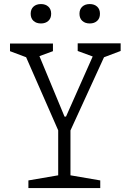

<svg xmlns="http://www.w3.org/2000/svg" viewBox="-20 -950 660 970"><path d="M93.5 -703 129 -654.5 30.5 -691.5V-730H247.5V-691.5L156.5 -658L164 -703L306 -361H313.5L466 -704.5L463.5 -659L372.5 -692.5V-731H589.5V-692.5L489 -654.5L525.5 -704.5L330.5 -279H279.5ZM123.5 -38.5 289.5 -67 274 -35V-316H336V-35L320.5 -67L486.5 -38.5V0H123.5ZM135 -880.5Q135 -903.5 149.2 -916.5Q163.5 -929.5 187 -929.5Q210 -929.5 224.2 -916.5Q238.5 -903.5 238.5 -880.5Q238.5 -857.5 224.2 -844.5Q210 -831.5 187 -831.5Q163.5 -831.5 149.2 -844.5Q135 -857.5 135 -880.5ZM381.5 -880.5Q381.5 -903.5 395.8 -916.5Q410 -929.5 433.5 -929.5Q456.5 -929.5 470.8 -916.5Q485 -903.5 485 -880.5Q485 -857.5 470.8 -844.5Q456.5 -831.5 433.5 -831.5Q410 -831.5 395.8 -844.5Q381.5 -857.5 381.5 -880.5Z"/></svg>

Font: Monaspace Xenon Var
Style: Regular
Weight: 400
Designer: Riley Cran and the Lettermatic Team
Version: Version 1.000 (Monaspace Xenon Var)